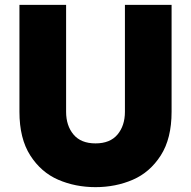

<svg xmlns="http://www.w3.org/2000/svg" viewBox="-20 -760 786 790"><path d="M60 -300V-740H252V-300Q252 -243 282.5 -206.5Q313 -170 373 -170Q433 -170 463.5 -206.5Q494 -243 494 -300V-740H686V-300Q686 -190 641.5 -120.5Q597 -51 526.5 -20.5Q456 10 373 10Q290 10 219.5 -20.5Q149 -51 104.5 -120.5Q60 -190 60 -300Z"/></svg>

Font: Be Vietnam Black
Style: Regular
Weight: 900
Designer: Lam Bao; Tony Le; Vietanh Nguyen
Foundry: Yellow Type Foundry
Version: Version 5.000